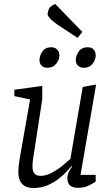

<svg xmlns="http://www.w3.org/2000/svg" viewBox="-20 -938 558 963"><path d="M148 5Q127 5 110 -2Q93 -9 82.5 -27Q72 -45 72 -77Q72 -88 73 -100Q74 -112 76 -123.5Q78 -135 79 -144L131 -439L52 -456V-488L192 -507V-441L147 -148Q146 -142 145 -134.5Q144 -127 143.5 -119.5Q143 -112 143 -103Q143 -81 152 -68.5Q161 -56 185 -56Q212 -56 241 -72Q270 -88 295 -108.5Q320 -129 333 -141L395 -502L462 -514L384 -61H460V-27Q453 -22 428.5 -9Q404 4 373 4Q345 4 331.5 -7.5Q318 -19 318 -45Q318 -60 324 -73.5Q330 -87 342 -103L339 -105Q330 -94 312.5 -75.5Q295 -57 270.5 -38.5Q246 -20 215 -7.5Q184 5 148 5ZM400 -598Q382 -598 371 -609Q360 -620 360 -636Q360 -658 375 -679.5Q390 -701 420 -701Q439 -701 449.5 -690Q460 -679 460 -659Q460 -639 444.5 -618.5Q429 -598 400 -598ZM217 -598Q199 -598 188.5 -609Q178 -620 178 -636Q178 -658 192.5 -679.5Q207 -701 237 -701Q255 -701 266.5 -690Q278 -679 278 -659Q278 -639 262 -618.5Q246 -598 217 -598ZM369 -748 266 -816Q259 -821 248 -830Q237 -839 228 -849Q219 -859 219 -868Q219 -879 225.5 -893.5Q232 -908 257 -918L393 -778Z"/></svg>

Font: Faustina Light Light
Style: Italic
Weight: 300
Italic angle: -8°
Version: Version 1.200